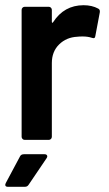

<svg xmlns="http://www.w3.org/2000/svg" viewBox="-21 -537 417 737"><path d="M356 -504Q364 -500 362 -489L345 -399Q344 -387 331 -392Q316 -397 296 -397Q283 -397 276 -396Q234 -394 206 -366.5Q178 -339 178 -295V-12Q178 -7 174.5 -3.5Q171 0 166 0H74Q69 0 65.5 -3.5Q62 -7 62 -12V-499Q62 -504 65.5 -507.5Q69 -511 74 -511H166Q171 -511 174.5 -507.5Q178 -504 178 -499V-454Q178 -450 179.5 -449.5Q181 -449 183 -452Q225 -517 300 -517Q332 -517 356 -504ZM1 166 56 63Q60 55 71 55H150Q157 55 159.5 59.5Q162 64 158 70L89 172Q84 180 75 180H9Q2 180 0 176Q-2 172 1 166Z"/></svg>

Font: Amber EN SemiBold
Style: Regular
Weight: 600
Designer: Jeremy Tribby
Foundry: Tribby Type
Version: Version 1.408 November 24, 2021